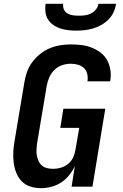

<svg xmlns="http://www.w3.org/2000/svg" viewBox="-20 -975 640 1003"><path d="M193 8Q165 8 138.5 -0.5Q112 -9 93.5 -28Q75 -47 65 -72.5Q55 -98 51.5 -125Q48 -152 49.5 -181Q51 -210 56 -238L107 -543Q111 -570 120.5 -597.5Q130 -625 147.5 -649Q165 -673 188.5 -692Q212 -711 239 -722.5Q266 -734 294.5 -738.5Q323 -743 350 -743Q379 -743 407 -739.5Q435 -736 459.5 -726Q484 -716 505.5 -700Q527 -684 539.5 -661Q552 -638 556.5 -610Q561 -582 556 -554V-550H437V-552Q440 -571 435.5 -589.5Q431 -608 418 -620Q405 -632 387 -637Q369 -642 350 -642Q327 -642 304.5 -634.5Q282 -627 264.5 -610Q247 -593 237.5 -571Q228 -549 224 -526L173 -222Q171 -206 170.5 -190.5Q170 -175 173 -160Q176 -145 182.5 -131.5Q189 -118 200.5 -109Q212 -100 227 -96.5Q242 -93 258 -93Q278 -93 298.5 -99Q319 -105 336 -119Q353 -133 362 -152.5Q371 -172 374 -192L394 -307H295L311 -407H530L463 0H354L371 -107Q359 -82 341 -59.5Q323 -37 299 -21.5Q275 -6 247.5 1Q220 8 193 8ZM379 -815Q357 -815 336 -817.5Q315 -820 295 -826.5Q275 -833 258 -845Q241 -857 230.5 -874Q220 -891 217.5 -912Q215 -933 218 -955H310Q308 -939 314 -925.5Q320 -912 333 -904.5Q346 -897 361 -895Q376 -893 392 -893Q408 -893 424 -895Q440 -897 455 -904.5Q470 -912 481 -925.5Q492 -939 494 -955H586Q583 -933 573.5 -912Q564 -891 547.5 -874Q531 -857 510 -845Q489 -833 467 -826.5Q445 -820 423 -817.5Q401 -815 379 -815Z"/></svg>

Font: Iosevka Aile
Style: Bold Italic
Weight: 700
Italic angle: -9°
Designer: Belleve Invis
Foundry: Belleve Invis
Version: Version 28.0.1; ttfautohint (v1.8.4)